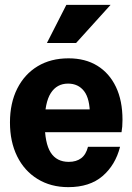

<svg xmlns="http://www.w3.org/2000/svg" viewBox="-20 -760 544 790"><path d="M261 10Q189 10 134.5 -23.5Q80 -57 50.5 -117Q21 -177 21 -256Q21 -336 51 -395.5Q81 -455 135 -487.5Q189 -520 262 -520Q331 -520 380.5 -489.5Q430 -459 457 -402.5Q484 -346 484 -267Q484 -252 483 -239.5Q482 -227 480 -216H106V-310H377L350 -285Q350 -354 326 -385Q302 -416 260 -416Q214 -416 189 -377Q164 -338 164 -255Q164 -171 188.5 -132.5Q213 -94 263 -94Q294 -94 314 -109Q334 -124 342 -156H474Q455 -81 402 -35.5Q349 10 261 10ZM293 -583H173L253 -740H435Z"/></svg>

Font: Instrument Sans SemiCondensed
Style: Bold
Weight: 700
Width: 4
Designer: Rodrigo Fuenzalida
Foundry: fragTYPE
Version: Version 1.000;gftools[0.9.28]